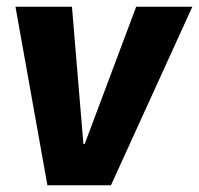

<svg xmlns="http://www.w3.org/2000/svg" viewBox="-20 -551 592 571"><path d="M26 -531H194L228 -123H232L385 -531H552L310 0H121Z"/></svg>

Font: Szlgxwxxxixliatcpuztgldltzi
Style: Regular
Weight: 700
Italic angle: -8°
Designer: Carrois Corporate & Edenspiekermann
Foundry: Carrois Corporate GbR & Edenspiekermann AG
Version: Version 2.001